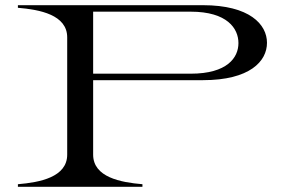

<svg xmlns="http://www.w3.org/2000/svg" viewBox="-20 -720 1106 740"><path d="M762 -700H49V-690C133 -683 239 -663 239 -576V-124C239 -37 133 -17 49 -10V0H529V-10C445 -17 339 -37 339 -124V-411H762C943 -411 1009 -484 1009 -555C1009 -626 942 -700 762 -700ZM715 -675C856 -675 899 -610 899 -554C899 -498 856 -436 715 -436H339V-675Z"/></svg>

Font: Sprat Extended
Style: Regular
Weight: 400
Width: 9
Designer: Ethan Nakache
Foundry: Collletttivo
Version: Version 2.000;Glyphs 3.2 (3217)